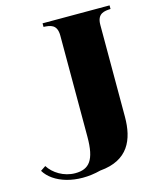

<svg xmlns="http://www.w3.org/2000/svg" viewBox="-332 -792 898 1085"><g transform="rotate(-15 116.5 -249.0)"><path d="M414 -679V-700H22V-679C60 -677 101 -674 101 -607V-15C101 121 64 166 -18 166C-85 166 -144 128 -172 83L-202 103C-155 182 -24 226 122 188C288 174 335 65 335 -70V-607C335 -675 379 -677 414 -679Z"/></g></svg>

Font: Sprat Black
Style: Regular
Weight: 900
Designer: Ethan Nakache
Foundry: Collletttivo
Version: Version 2.000;Glyphs 3.2 (3217)